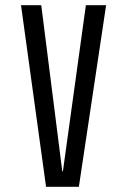

<svg xmlns="http://www.w3.org/2000/svg" viewBox="-20 -720 490 740"><path d="M157.5 0 61 -700H139L220 -60H222.5L311 -700H389L284 0Z"/></svg>

Font: Trispace Condensed Light
Style: Regular
Weight: 300
Width: 3
Designer: Tyler Finck
Foundry: Etcetera Type Company
Version: Version 1.210; ttfautohint (v1.8.3)